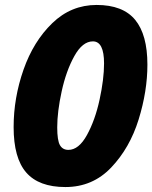

<svg xmlns="http://www.w3.org/2000/svg" viewBox="-20 -745 615 775"><path d="M35 -232Q35 -350 75 -464Q115 -578 191 -651.5Q267 -725 370 -725Q476 -725 525.5 -665Q575 -605 575 -484Q575 -377 539.5 -262.5Q504 -148 429 -69Q354 10 244 10Q137 10 86 -48.5Q35 -107 35 -232ZM400 -489Q400 -578 355 -578Q313 -578 280 -518.5Q247 -459 229 -376.5Q211 -294 211 -231Q211 -178 222 -159Q233 -140 256 -140Q298 -140 331 -200Q364 -260 382 -343Q400 -426 400 -489Z"/></svg>

Font: Noto Sans UI CondBlack
Style: Italic
Weight: 900
Width: 3
Italic angle: -12°
Designer: Monotype Design Team
Foundry: Monotype Imaging Inc.
Version: Version 1.001